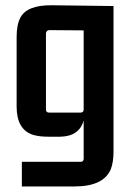

<svg xmlns="http://www.w3.org/2000/svg" viewBox="-20 -501 486 716"><path d="M292 -92.8Q292 -81.1 280.3 -81.1H163.1Q151.4 -81.1 151.4 -92.8V-377Q153.3 -387.7 163.1 -388.7L292 -387.7ZM280.3 102.5H61.5V194.3H257.8Q367.2 194.3 393.6 128.9Q403.3 102.5 403.3 65.4V-478.5L173.8 -481.4Q80.1 -482.4 55.7 -434.6Q42 -408.2 42 -363.3V-103.5Q42 -17.6 103.5 2Q127 8.8 160.2 8.8H204.1Q275.4 7.8 292 -51.8V90.8Q292 102.5 280.3 102.5Z"/></svg>

Font: Gemunu Libre
Style: Bold
Weight: 700
Designer: Pushpananda Ekanayake, Sol Matas, Kosala Senevirathne
Foundry: Mooniak
Version: Version 1.001